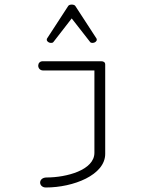

<svg xmlns="http://www.w3.org/2000/svg" viewBox="-20 -663 645 834"><path d="M291.5 -643.1C285.2 -643.1 278.8 -641.1 276.4 -637.2L186.5 -499C184.1 -496.6 183.1 -493.2 183.1 -490.7C183.1 -482.9 192.4 -476.6 201.2 -476.6C205.1 -476.6 210 -477.1 212.4 -481L291.5 -583L371.1 -481C373.5 -477.1 378.4 -476.6 382.3 -476.6C391.1 -476.6 400.4 -482.9 400.4 -490.7C400.4 -493.2 399.4 -496.6 397 -499L307.1 -637.2C304.7 -641.1 297.9 -643.1 291.5 -643.1ZM179.2 151.4C298.8 151.4 437 97.2 437 5.4V-382.8C437 -393.1 429.2 -397 419.4 -397H165.5C152.8 -397 146 -387.7 146 -377.9C146 -367.7 153.3 -356.9 167.5 -356.9H390.1V0.5C390.1 76.2 268.1 107.9 182.6 107.9C163.6 107.9 154.3 119.1 154.3 129.9C154.3 140.6 163.1 151.4 179.2 151.4Z"/></svg>

Font: Cutive Mono
Style: Regular
Weight: 400
Monospace: yes
Designer: Vernon Adams
Foundry: Vernon Adams
Version: Version 1.002